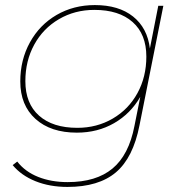

<svg xmlns="http://www.w3.org/2000/svg" viewBox="-20 -540 729 757"><path d="M624 -517 530 -46Q505 82 437 139.5Q369 197 246 197Q176 197 120 174.5Q64 152 30 111L48 97Q79 137 130.5 157.5Q182 178 247 178Q359 178 423.5 124.5Q488 71 510 -43L533 -158Q495 -92 430 -54.5Q365 -17 283 -17Q180 -17 120 -71Q60 -125 60 -219Q60 -304 98 -373Q136 -442 203 -481Q270 -520 354 -520Q448 -520 504.5 -475Q561 -430 571 -349L604 -517ZM557 -317Q557 -405 503 -453Q449 -501 352 -501Q275 -501 212.5 -464.5Q150 -428 115 -364Q80 -300 80 -220Q80 -132 134 -84Q188 -36 285 -36Q362 -36 424.5 -72.5Q487 -109 522 -173Q557 -237 557 -317Z"/></svg>

Font: Montserrat Alternates Thin
Style: Italic
Weight: 250
Italic angle: -11.3°
Designer: Julieta Ulanovsky
Foundry: Julieta Ulanovsky
Version: Version 7.200